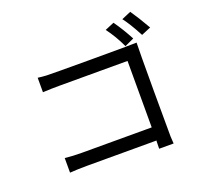

<svg xmlns="http://www.w3.org/2000/svg" viewBox="-146 -1019 1293 1222"><g transform="rotate(-20 500.0 -408.0)"><path d="M876 -685Q827 -777 792 -822L855 -849Q893 -794 940 -712ZM828 33H730L731 -14L732 -22H260Q201 -22 145 -18V-117Q197 -111 258 -111H732V-561H270Q215 -561 158 -558V-656Q187 -652 216.5 -650.5Q246 -649 509 -649Q792 -649 826 -651Q824 -605 824 -318Q824 -42 825 -16ZM752 -654Q717 -730 669 -794L731 -820Q774 -760 815 -683Z"/></g></svg>

Font: LXGW 975 Gothic SC
Style: Regular
Weight: 400
Version: Version 2.01;February 25, 2021